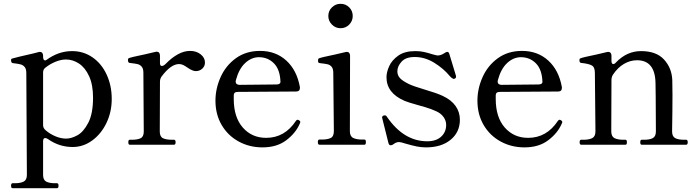

<svg xmlns="http://www.w3.org/2000/svg" viewBox="-20 -759 3659 1007"><path d="M566 -240Q566 -172 538.5 -114.5Q511 -57 464 -22.5Q417 12 361 12Q290 12 231 -30Q223 -35 217 -35Q206 -35 206 -18V158Q206 185 222.5 193.5Q239 202 268 202H279Q287 202 287 215Q287 228 279 228H46Q38 228 38 215Q38 202 46 202H58Q87 202 104 193.5Q121 185 121 158L118 -376Q118 -397 109.5 -407.5Q101 -418 87 -421.5Q73 -425 47 -428Q38 -429 38 -444Q38 -451 44 -452Q63 -458 156 -479L183 -486L189 -487Q197 -487 201.5 -481.5Q206 -476 206 -467V-462Q206 -442 217 -442Q219 -442 224 -445Q287 -491 358 -491Q418 -491 465.5 -458Q513 -425 539.5 -367.5Q566 -310 566 -240ZM468 -247Q468 -314 447.5 -359Q427 -404 394.5 -425.5Q362 -447 326 -447Q301 -447 272 -435.5Q243 -424 218 -404Q206 -395 206 -379V-103Q206 -88 218 -77Q242 -56 271 -44Q300 -32 327 -32Q354 -32 386 -49.5Q418 -67 443 -115Q468 -163 468 -247Z M1055 -431Q1055 -412 1041 -399Q1027 -386 1007 -386Q990 -386 964 -404Q951 -413 941 -418Q931 -423 919 -423Q876 -423 827 -357Q819 -345 819 -331L818 -69Q818 -42 835 -34Q852 -26 881 -26H893Q901 -26 901 -13Q901 0 893 0H660Q653 0 653 -13Q653 -26 660 -26H672Q701 -26 717.5 -34Q734 -42 734 -69L732 -378Q732 -399 723 -409.5Q714 -420 700.5 -423Q687 -426 660 -429Q651 -430 651 -445Q651 -452 656 -454Q667 -459 740 -474Q808 -490 796 -487L802 -488Q810 -488 814.5 -482.5Q819 -477 819 -468V-428Q819 -413 829 -413Q838 -413 850 -425Q880 -456 912.5 -474Q945 -492 977 -492Q1010 -492 1032.5 -474Q1055 -456 1055 -431Z M1555 -119Q1555 -116 1552 -110Q1531 -61 1481.5 -23.5Q1432 14 1357 14Q1288 14 1231.5 -17Q1175 -48 1142.5 -103.5Q1110 -159 1110 -231Q1110 -294 1137 -354.5Q1164 -415 1217 -453.5Q1270 -492 1344 -492Q1426 -492 1481.5 -441.5Q1537 -391 1553 -302V-298Q1553 -279 1533 -279L1227 -277Q1206 -277 1206 -259V-240Q1206 -144 1253.5 -90Q1301 -36 1376 -36Q1473 -36 1532 -125Q1536 -131 1541 -131Q1544 -131 1550 -127Q1555 -124 1555 -119ZM1217 -338Q1216 -336 1216 -331Q1216 -323 1221.5 -318.5Q1227 -314 1236 -314L1430 -316Q1440 -316 1445.5 -319.5Q1451 -323 1451 -329Q1449 -394 1417 -426.5Q1385 -459 1338 -459Q1299 -459 1266 -428.5Q1233 -398 1217 -338Z M1702 -675Q1702 -702 1721 -720.5Q1740 -739 1766 -739Q1793 -739 1811.5 -720.5Q1830 -702 1830 -675Q1830 -649 1811.5 -630Q1793 -611 1766 -611Q1740 -611 1721 -630Q1702 -649 1702 -675ZM1655 0Q1647 0 1647 -14Q1647 -27 1655 -27H1667Q1697 -27 1714 -35Q1731 -43 1731 -71L1728 -377Q1728 -398 1719.5 -408.5Q1711 -419 1697.5 -422Q1684 -425 1657 -428Q1651 -429 1649.5 -432Q1648 -435 1648 -441Q1648 -446 1649 -449Q1650 -452 1653 -453Q1664 -458 1737 -473Q1805 -489 1793 -486L1799 -487Q1807 -487 1811.5 -481.5Q1816 -476 1816 -467L1815 -71Q1815 -44 1832.5 -35.5Q1850 -27 1879 -27H1892Q1899 -27 1899 -14Q1899 0 1892 0Z M2029 3Q2020 3 2017 -10L1985 -138L1984 -143Q1984 -150 1992 -153Q1994 -154 1998 -154Q2005 -154 2009 -147Q2097 -18 2221 -18Q2267 -18 2293.5 -42Q2320 -66 2320 -104Q2320 -126 2306.5 -145Q2293 -164 2269 -175Q2244 -187 2210 -197Q2176 -207 2168 -209Q2121 -222 2102 -230Q2007 -271 2007 -354Q2007 -380 2021 -411.5Q2035 -443 2068.5 -467Q2102 -491 2158 -491Q2183 -491 2203.5 -486.5Q2224 -482 2249 -474Q2271 -468 2275 -468Q2293 -468 2312 -481Q2320 -487 2326 -487Q2334 -487 2337 -475L2371 -363Q2372 -360 2372 -356Q2372 -350 2364 -346Q2362 -345 2358 -345Q2345 -352 2339 -360Q2307 -399 2258 -429.5Q2209 -460 2155 -460Q2108 -460 2086 -435.5Q2064 -411 2064 -385Q2064 -364 2078 -349Q2092 -334 2125 -318Q2148 -307 2205 -290Q2270 -271 2302 -256Q2347 -235 2369.5 -203Q2392 -171 2392 -131Q2392 -66 2343.5 -26Q2295 14 2214 14Q2189 14 2165 9Q2141 4 2106 -6Q2082 -14 2073 -14Q2058 -14 2044 -3Q2037 3 2029 3Z M2929 -119Q2929 -116 2926 -110Q2905 -61 2855.5 -23.5Q2806 14 2731 14Q2662 14 2605.5 -17Q2549 -48 2516.5 -103.5Q2484 -159 2484 -231Q2484 -294 2511 -354.5Q2538 -415 2591 -453.5Q2644 -492 2718 -492Q2800 -492 2855.5 -441.5Q2911 -391 2927 -302V-298Q2927 -279 2907 -279L2601 -277Q2580 -277 2580 -259V-240Q2580 -144 2627.5 -90Q2675 -36 2750 -36Q2847 -36 2906 -125Q2910 -131 2915 -131Q2918 -131 2924 -127Q2929 -124 2929 -119ZM2591 -338Q2590 -336 2590 -331Q2590 -323 2595.5 -318.5Q2601 -314 2610 -314L2804 -316Q2814 -316 2819.5 -319.5Q2825 -323 2825 -329Q2823 -394 2791 -426.5Q2759 -459 2712 -459Q2673 -459 2640 -428.5Q2607 -398 2591 -338Z M3579 -26Q3587 -26 3587 -13Q3587 0 3579 0H3345Q3338 0 3338 -13Q3338 -26 3345 -26H3359Q3387 -26 3403.5 -34.5Q3420 -43 3420 -70L3419 -253L3418 -323Q3416 -443 3321 -443Q3285 -443 3252 -423.5Q3219 -404 3194 -366Q3187 -353 3187 -340L3186 -70Q3186 -43 3203 -34.5Q3220 -26 3249 -26H3261Q3268 -26 3268 -13Q3268 0 3261 0H3028Q3020 0 3020 -13Q3020 -26 3028 -26H3040Q3069 -26 3086 -34.5Q3103 -43 3103 -70L3100 -377Q3100 -407 3083.5 -416Q3067 -425 3028 -429Q3022 -430 3020.5 -434Q3019 -438 3019 -445Q3019 -451 3024 -453Q3035 -458 3108 -473Q3176 -489 3164 -486L3170 -487Q3178 -487 3182.5 -481.5Q3187 -476 3187 -467V-440Q3187 -432 3189.5 -427.5Q3192 -423 3196 -423Q3204 -423 3211 -432Q3268 -491 3342 -491Q3422 -491 3462.5 -447Q3503 -403 3506 -340Q3507 -320 3507 -261Q3507 -180 3505 -70Q3505 -43 3521.5 -34.5Q3538 -26 3567 -26Z"/></svg>

Font: Shippori Mincho B1 Medium
Style: Regular
Weight: 500
Designer: FONTDASU
Foundry: FONTDASU / Google Inc. / but / Adobe
Version: Version 3.110; ttfautohint (v1.8.3)